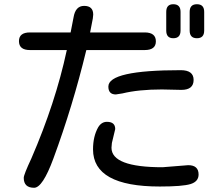

<svg xmlns="http://www.w3.org/2000/svg" viewBox="-20 -847 1040 904"><path d="M386.7 -611.3 385.7 -608.4Q322.3 -346.7 231.4 -100.6Q180.7 37.1 140.6 37.1Q91.8 37.1 91.8 -9.8Q91.8 -24.4 127.9 -101.6Q241.2 -363.3 293.9 -608.4L294.9 -611.3H121.1Q69.3 -611.3 69.3 -653.3Q69.3 -694.3 121.1 -694.3H312.5L326.2 -764.6Q335 -819.3 376 -819.3Q418.9 -819.3 418.9 -778.3L417 -759.8L404.3 -694.3H661.1Q713.9 -694.3 713.9 -652.3Q713.9 -611.3 661.1 -611.3ZM873 -791Q873 -827.1 907.2 -827.1Q941.4 -827.1 941.4 -791V-703.1Q941.4 -667 907.2 -667Q873 -667 873 -703.1ZM762.7 -791Q762.7 -827.1 795.9 -827.1Q830.1 -827.1 830.1 -791V-703.1Q830.1 -667 795.9 -667Q762.7 -667 762.7 -703.1ZM831.1 -516.6Q891.6 -516.6 891.6 -470.7Q891.6 -423.8 834 -423.8L742.2 -425.8Q632.8 -425.8 556.6 -407.2L525.4 -402.3Q490.2 -402.3 490.2 -439.5Q490.2 -516.6 831.1 -516.6ZM866.2 -69.3Q915 -69.3 915 -25.4Q915 7.8 877.4 19.5Q839.8 31.2 732.4 31.2Q418 31.2 418 -143.6Q418 -205.1 442.4 -248Q458 -273.4 483.4 -273.4Q522.5 -273.4 522.5 -239.3L506.8 -173.8L504.9 -151.4Q504.9 -59.6 745.1 -59.6Z"/></svg>

Font: MotoyaLMaru
Style: W3 mono
Weight: 400
Version: Version 1.01